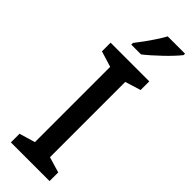

<svg xmlns="http://www.w3.org/2000/svg" viewBox="-309 -957 972 972"><g transform="rotate(45 177.0 -470.5)"><path d="M315 0H38V-62L123 -87V-626L38 -652V-714H315V-652L231 -626V-87L315 -62ZM344 -931Q333 -917 314.5 -897Q296 -877 273.5 -855.5Q251 -834 229 -814.5Q207 -795 189 -781H119V-793Q134 -812 153 -838Q172 -864 190 -891.5Q208 -919 220 -941H344Z"/></g></svg>

Font: Noto Sans Tangsa Medium
Style: Regular
Weight: 500
Version: Version 1.504